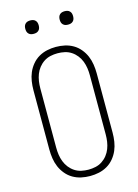

<svg xmlns="http://www.w3.org/2000/svg" viewBox="-137 -997 773 1079"><g transform="rotate(-15 250.0 -458.0)"><path d="M250 8Q224 8 198.5 2.5Q173 -3 150.5 -16Q128 -29 111 -49.5Q94 -70 84 -93.5Q74 -117 70 -143Q66 -169 66 -195V-540Q66 -566 70 -592Q74 -618 84 -641.5Q94 -665 111 -685.5Q128 -706 150.5 -719Q173 -732 198.5 -737.5Q224 -743 250 -743Q276 -743 301.5 -737.5Q327 -732 349.5 -719Q372 -706 389 -685.5Q406 -665 416 -641.5Q426 -618 430 -592Q434 -566 434 -540V-195Q434 -169 430 -143Q426 -117 416 -93.5Q406 -70 389 -49.5Q372 -29 349.5 -16Q327 -3 301.5 2.5Q276 8 250 8ZM250 -29Q271 -29 291.5 -33.5Q312 -38 329.5 -49.5Q347 -61 360 -77.5Q373 -94 380.5 -113.5Q388 -133 391 -153.5Q394 -174 394 -195V-540Q394 -561 391 -581.5Q388 -602 380.5 -621.5Q373 -641 360 -657.5Q347 -674 329.5 -685.5Q312 -697 291.5 -701.5Q271 -706 250 -706Q229 -706 208.5 -701.5Q188 -697 170.5 -685.5Q153 -674 140 -657.5Q127 -641 119.5 -621.5Q112 -602 109 -581.5Q106 -561 106 -540V-195Q106 -174 109 -153.5Q112 -133 119.5 -113.5Q127 -94 140 -77.5Q153 -61 170.5 -49.5Q188 -38 208.5 -33.5Q229 -29 250 -29ZM350 -846Q342 -846 334.5 -848Q327 -850 321 -856Q315 -862 313 -869.5Q311 -877 311 -885Q311 -893 313 -900.5Q315 -908 321 -914Q327 -920 334.5 -922Q342 -924 350 -924Q358 -924 365.5 -922Q373 -920 379 -914Q385 -908 387 -900.5Q389 -893 389 -885Q389 -877 387 -869.5Q385 -862 379 -856Q373 -850 365.5 -848Q358 -846 350 -846ZM150 -846Q142 -846 134.5 -848Q127 -850 121 -856Q115 -862 113 -869.5Q111 -877 111 -885Q111 -893 113 -900.5Q115 -908 121 -914Q127 -920 134.5 -922Q142 -924 150 -924Q158 -924 165.5 -922Q173 -920 179 -914Q185 -908 187 -900.5Q189 -893 189 -885Q189 -877 187 -869.5Q185 -862 179 -856Q173 -850 165.5 -848Q158 -846 150 -846Z"/></g></svg>

Font: Iosevka Curly Slab Extralight
Style: Regular
Weight: 200
Monospace: yes
Designer: Belleve Invis
Foundry: Belleve Invis
Version: Version 22.1.2; ttfautohint (v1.8.4)